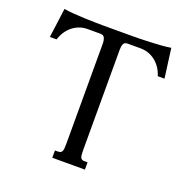

<svg xmlns="http://www.w3.org/2000/svg" viewBox="-129 -849 944 970"><g transform="rotate(20 342.5 -364.0)"><path d="M198.7 -671.9Q177.7 -671.9 158 -665Q138.2 -658.2 121.3 -645.3Q104.5 -632.3 91.3 -613.3Q78.1 -594.2 70.3 -569.3H34.2L55.2 -727.5Q78.1 -723.6 107.4 -721.4Q136.7 -719.2 166.7 -718Q196.8 -716.8 224.6 -716.3Q252.4 -715.8 272.9 -715.8H411.6Q432.1 -715.8 460 -716.3Q487.8 -716.8 517.8 -718Q547.9 -719.2 577.1 -721.4Q606.4 -723.6 629.4 -727.5L650.4 -569.3H614.3Q606.4 -594.2 593.3 -613.3Q580.1 -632.3 563.2 -645.3Q546.4 -658.2 526.6 -665Q506.8 -671.9 485.8 -671.9H415Q397.5 -671.9 392.6 -659.4Q387.7 -647 387.7 -629.4V-91.3Q387.7 -75.2 388.7 -64.9Q389.6 -54.7 392.6 -49.1Q395.5 -43.5 400.9 -41.3Q406.2 -39.1 415 -39.1H429.7V0H254.4V-39.1H269Q277.8 -39.1 283.2 -41.3Q288.6 -43.5 291.7 -49.1Q294.9 -54.7 295.9 -64.9Q296.9 -75.2 296.9 -91.3V-629.4Q296.9 -646.5 291.3 -659.2Q285.6 -671.9 269.5 -671.9Z"/></g></svg>

Font: Arian Grqi
Style: Regular
Weight: 400
Designer: Ruben Hakobyan (Tarumian)
Foundry: Ruben Hakobyan (Tarumian)
Version: Version 1.003